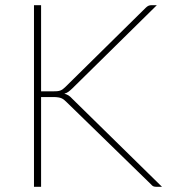

<svg xmlns="http://www.w3.org/2000/svg" viewBox="-20 -723 660 743"><path d="M607 0H587Q577.5 0 573 -2.2Q568.5 -4.5 564.5 -9.5L238.5 -327Q233 -332.5 228.5 -336.2Q224 -340 218.5 -342.5Q213 -345 205.2 -346.2Q197.5 -347.5 185.5 -347.5H139V0H111.5V-703H139V-369.5H184Q193.5 -369.5 200.2 -370Q207 -370.5 212.8 -372.5Q218.5 -374.5 223.2 -378Q228 -381.5 233.5 -387L543.5 -692.5Q549.5 -698.5 554.8 -700.8Q560 -703 567 -703H587L259.5 -380.5Q250.5 -372 244.2 -367.5Q238 -363 229 -360.5Q238.5 -358 245.5 -353.5Q252.5 -349 260 -340.5Z"/></svg>

Font: Lato 2
Style: Regular
Weight: 200
Designer: Lukasz Dziedzic with Adam Twardoch and Botio Nikoltchev
Foundry: tyPoland Lukasz Dziedzic
Version: Version 2.015; 2015-08-06; http://www.latofonts.com/